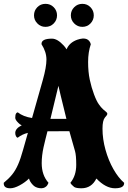

<svg xmlns="http://www.w3.org/2000/svg" viewBox="-28 -966 673 1010"><path d="M25.9 24.4Q-8.3 24.4 -8.3 -1V-4.4Q18.1 -25.9 35.9 -47.9Q53.7 -69.8 67.1 -100.6Q80.6 -131.3 93.3 -177.7L118.7 -267.1Q88.4 -259.8 65.4 -241.7Q60.5 -241.7 56.4 -249Q52.2 -256.3 52.2 -266.6Q52.2 -289.6 86.4 -307.1Q77.1 -310.1 68.8 -319.3Q52.2 -335.4 52.2 -346.2Q52.2 -362.3 56.6 -369.1Q60.5 -374.5 65.4 -375Q94.7 -352.1 140.6 -345.2L197.3 -545.4Q216.3 -612.8 216.3 -652.8Q216.3 -692.9 190.4 -733.4V-735.4Q190.4 -762.7 245.6 -762.7Q273.9 -762.7 307.1 -726.6Q311 -722.7 314.7 -717.5Q318.4 -712.4 322.3 -706.5Q336.4 -741.7 377.9 -756.8Q409.7 -767.6 427 -760.7Q444.3 -753.9 449.7 -733.4Q435.5 -691.9 435.5 -640.1Q435.5 -587.4 444.3 -546.4Q453.1 -505.4 466.6 -469.5Q480 -433.6 492.2 -417Q502.9 -401.4 514.2 -391.1Q523.4 -382.8 530 -377.7Q536.6 -372.6 536.6 -367.7Q536.6 -363.3 532.7 -358.2Q528.8 -353 523.9 -347.7Q511.2 -332.5 511.2 -289.1Q511.2 -234.4 526.9 -178.2Q542.5 -122.1 568.6 -76.2Q594.7 -30.3 625 -4.4V-2.4Q625 24.4 576.7 24.4Q528.3 24.4 479 -26.9Q453.6 24.4 400.4 24.4Q373 24.4 362.3 17.6Q346.7 5.4 342.3 -4.4Q373 -42 373 -98.6Q373 -148.9 366.7 -170.9Q358.9 -198.7 351.3 -224.9Q343.8 -251 336.9 -275.9L221.7 -275.4L211.4 -234.9Q204.1 -205.6 201.2 -191.9Q191.4 -147.5 191.4 -107.4Q191.4 -44.4 227.1 -4.4Q224.1 1 222.7 4.9Q221.2 8.8 215.3 14.6Q201.7 26.9 179.4 23.7Q157.2 20.5 144.5 6.3Q129.4 -9.3 124.5 -26.9Q104.5 -6.8 75.7 8.8Q46.9 24.4 25.9 24.4ZM237.3 -340.8H321.3Q301.8 -420.9 291 -464.4Q280.3 -507.8 279.3 -514.6ZM168.5 -842.8Q150.9 -860.4 150.9 -885.3Q150.9 -910.2 168.2 -928Q185.5 -945.8 211.4 -945.8Q237.3 -945.8 254.6 -928Q272 -910.2 272 -885.3Q272 -860.8 254.9 -842.8Q237.3 -824.7 211.4 -824.7Q185.5 -824.7 168.5 -842.8ZM362.3 -842.8Q344.7 -860.4 344.7 -885.3Q344.7 -910.2 362.3 -928Q379.9 -945.8 405.3 -945.8Q430.7 -945.8 448 -928Q465.3 -910.2 465.3 -885.3Q465.3 -860.8 448.2 -842.8Q430.7 -824.7 405.3 -824.7Q379.9 -824.7 362.3 -842.8Z"/></svg>

Font: Sancreek
Style: Regular
Weight: 400
Designer: Vernon Adams
Foundry: Vernon Adams
Version: Version 1.100; ttfautohint (v1.8.4.7-5d5b)